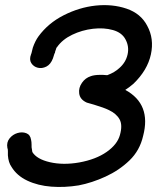

<svg xmlns="http://www.w3.org/2000/svg" viewBox="-20 -736 627 754"><path d="M289 -8Q341 -18 394.5 -42.5Q448 -67 488.5 -106Q529 -145 542 -202Q575 -327 472 -383Q489 -394 504 -407Q559 -460 572.5 -522Q586 -584 558 -635Q533 -683 477 -702Q421 -721 355 -714Q291 -707 230 -676Q169 -645 131 -593Q118 -575 109 -549Q109 -548 105 -533Q104 -527 102 -523Q94 -502 103 -488Q112 -474 128.5 -470Q145 -466 162 -474.5Q179 -483 188 -507Q191 -515 194 -526Q196 -527 196 -530L197 -535Q198 -537 199 -540Q201 -549 204 -551Q225 -581 263.5 -599.5Q302 -618 345 -623Q388 -628 423.5 -618Q459 -608 473 -581Q488 -553 481 -522Q474 -491 449 -469Q431 -452 402 -441H397Q392 -441 384 -442Q376 -442 374 -442Q351 -442 337 -437Q315 -430 302 -411Q288 -391 291 -369Q294 -345 321 -333Q330 -330 349 -325Q389 -313 407 -304Q437 -290 449.5 -267.5Q462 -245 451 -206Q441 -169 399 -139.5Q357 -110 291 -98Q228 -87 176 -99Q124 -111 107 -139Q106 -142 105 -152Q104 -155 104 -161V-167Q104 -179 102 -187Q99 -207 83 -213Q67 -219 48.5 -213.5Q30 -208 17.5 -192.5Q5 -177 9 -155Q11 -151 11 -143Q11 -135 11 -131Q11 -127 11 -126Q13 -98 25 -81Q46 -46 87.5 -26.5Q129 -7 181.5 -3Q234 1 289 -8Z"/></svg>

Font: Balsamiq Sans
Style: Italic
Weight: 400
Italic angle: -12°
Designer: Michael Angeles
Foundry: Balsamiq SRL
Version: Version 1.020; ttfautohint (v1.8.4.7-5d5b);gftools[0.9.26]